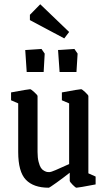

<svg xmlns="http://www.w3.org/2000/svg" viewBox="-20 -877 505 906"><path d="M283.2 -695.8 121.1 -782.2V-807.1L169.9 -856.9L306.2 -726.1ZM106 -537.1 99.1 -641.1 175.8 -646 190.9 -624 186 -537.1ZM261.2 -537.1 253.9 -641.1 331.1 -646 346.2 -624 340.8 -537.1ZM210 8.8Q138.2 8.8 102.1 -28.8Q65.9 -66.4 65.9 -160.2V-389.2L32.2 -403.8V-440.9Q114.3 -456.1 122.1 -456.1Q126.5 -456.1 141.8 -442.1Q157.2 -428.2 157.2 -423.8V-160.2Q157.2 -132.8 162.1 -113.5Q167 -94.2 173.1 -85Q179.2 -75.7 188.7 -70.8Q198.2 -65.9 202.9 -65.4Q207.5 -64.9 214.8 -64.9Q219.7 -64.9 242.7 -74.5Q265.6 -84 286.1 -93.8L306.2 -103V-389.2L272 -403.8V-440.9Q354 -456.1 362.8 -456.1Q367.2 -456.1 382.1 -442.1Q397 -428.2 397 -423.8V-59.1L431.2 -43.9V-6.8Q349.6 8.8 340.8 8.8Q336.4 8.8 322.8 -5.1Q309.1 -19 309.1 -23.9V-62Q280.8 -39.6 247.1 -15.4Q213.4 8.8 210 8.8Z"/></svg>

Font: Grenze
Style: Regular
Weight: 400
Designer: Renata Polastri
Foundry: Omnibus-Type
Version: Version 1.002;PS 001.002;hotconv 1.0.88;makeotf.lib2.5.64775